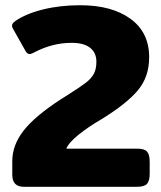

<svg xmlns="http://www.w3.org/2000/svg" viewBox="-20 -715 618 735"><path d="M27 -46V-98Q27 -159 70 -214.5Q113 -270 213 -335L240 -352Q289 -383 309.5 -399Q330 -415 339.5 -433Q349 -451 349 -479Q349 -513 325 -532Q301 -551 254 -551Q182 -551 114 -516Q111 -514 104 -511Q97 -508 93 -508Q84 -508 77 -521L32 -601Q26 -610 26 -617Q26 -625 38 -634Q78 -662 143.5 -678.5Q209 -695 287 -695Q408 -695 479.5 -643Q551 -591 551 -496Q551 -421 508 -369.5Q465 -318 369 -259Q319 -230 281 -199.5Q243 -169 234 -146H505Q533 -146 543 -134.5Q553 -123 553 -96V-49Q553 -23 543 -11.5Q533 0 505 0H71Q27 0 27 -46Z"/></svg>

Font: Mitr SemiBold
Style: Regular
Weight: 600
Designer: Thanarat Vachiruckul
Foundry: Cadson Demak
Version: Version 1.002